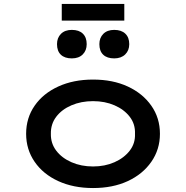

<svg xmlns="http://www.w3.org/2000/svg" viewBox="-20 -940 939 970"><path d="M450 10Q351 10 274.5 -25Q198 -60 155 -122.5Q112 -185 112 -264Q112 -344 155 -406Q198 -468 274.5 -503Q351 -538 450 -538Q550 -538 625.5 -503Q701 -468 744.5 -406Q788 -344 788 -264Q788 -185 744.5 -122.5Q701 -60 625.5 -25Q550 10 450 10ZM450 -99Q510 -99 558.5 -120.5Q607 -142 635.5 -179Q664 -216 662 -264Q664 -313 635.5 -350Q607 -387 558.5 -408Q510 -429 450 -429Q390 -429 341 -408Q292 -387 264 -350Q236 -313 237 -264Q236 -216 264 -179Q292 -142 341 -120.5Q390 -99 450 -99ZM557 -645Q521 -645 501.5 -663.5Q482 -682 482 -717Q482 -749 502 -769Q522 -789 557 -789Q593 -789 613 -770Q633 -751 633 -717Q633 -685 612.5 -665Q592 -645 557 -645ZM343 -645Q307 -645 287.5 -663.5Q268 -682 268 -717Q268 -749 288 -769Q308 -789 343 -789Q379 -789 398.5 -770Q418 -751 418 -717Q418 -685 398 -665Q378 -645 343 -645ZM292 -836V-920H608V-836Z"/></svg>

Font: Lexend Tera Medium
Style: Regular
Weight: 500
Designer: Bonnie Shaver-Troup, Thomas Jockin
Foundry: Lexend
Version: Version 1.007